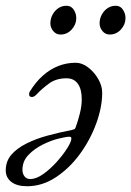

<svg xmlns="http://www.w3.org/2000/svg" viewBox="-28 -633 456 667"><path d="M235 -415Q257 -415 278 -399Q299 -383 313 -359Q327 -335 327 -311Q327 -261 306.5 -204.5Q286 -148 250 -98.5Q214 -49 166.5 -17.5Q119 14 66 14Q31 14 11.5 -1Q-8 -16 -8 -41Q-8 -73 11.5 -95.5Q31 -118 64 -134.5Q97 -151 137.5 -162Q178 -173 220 -181Q226 -183 229.5 -184Q233 -185 235 -191Q243 -213 249.5 -239Q256 -265 256 -288Q256 -323 242.5 -342Q229 -361 203 -361Q167 -361 142.5 -343Q118 -325 101 -307Q91 -296 83 -296Q73 -296 73 -306Q73 -308 73.5 -310Q74 -312 75 -314Q95 -347 120 -369.5Q145 -392 174 -403.5Q203 -415 235 -415ZM213 -158Q202 -158 175.5 -151.5Q149 -145 120 -130.5Q91 -116 70.5 -94.5Q50 -73 50 -43Q50 -30 57 -20.5Q64 -11 77 -11Q98 -11 122.5 -28.5Q147 -46 169 -70.5Q191 -95 205.5 -118Q220 -141 220 -152Q220 -158 213 -158ZM353 -513Q338 -513 328 -525Q318 -537 318 -552Q318 -568 325.5 -582Q333 -596 345.5 -604.5Q358 -613 374 -613Q390 -613 399 -599.5Q408 -586 408 -570Q408 -548 392 -530.5Q376 -513 353 -513ZM182 -513Q167 -513 157 -525Q147 -537 147 -552Q147 -568 154.5 -582Q162 -596 174.5 -604.5Q187 -613 203 -613Q219 -613 228 -599.5Q237 -586 237 -570Q237 -548 221 -530.5Q205 -513 182 -513Z"/></svg>

Font: EB Garamond
Style: Italic
Weight: 400
Italic angle: -17.2°
Designer: Georg Duffner and Octavio Pardo
Foundry: Georg Duffner
Version: Version 1.001